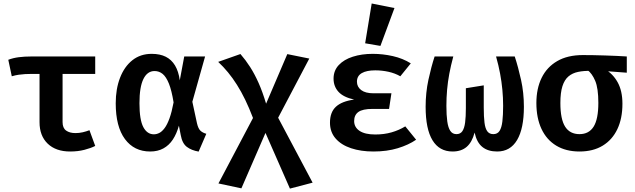

<svg xmlns="http://www.w3.org/2000/svg" viewBox="-20 -853 3640 1100"><path d="M525.5 -529.5V-429.5H160Q142 -429.5 123.8 -428.5Q105.5 -427.5 86.8 -424.8Q68 -422 47.5 -416L27.5 -510.5Q55 -521 87.2 -525.2Q119.5 -529.5 161.5 -529.5ZM338.5 -445.5V-153.5Q338.5 -119.5 358.8 -105Q379 -90.5 412.5 -90.5Q433.5 -90.5 454 -95.2Q474.5 -100 492.5 -107L525.5 -17Q501.5 -4.5 464.2 5.2Q427 15 382 15Q300 15 253.2 -30Q206.5 -75 206.5 -153V-445.5Z M849 -544.5Q896.5 -544.5 929.5 -528Q962.5 -511.5 982.8 -477.8Q1003 -444 1010 -393L1035.5 -529.5H1155L1082 -270L1108.5 -147Q1115.5 -116.5 1128 -104.5Q1140.5 -92.5 1162 -86.5L1118 15.5Q1077 8.5 1050.5 -11.5Q1024 -31.5 1015.5 -79L1005 -133Q992 -86.5 970.2 -53.5Q948.5 -20.5 916.2 -2.8Q884 15 840.5 15Q748.5 15 695.8 -56.2Q643 -127.5 643 -261.5Q643 -343.5 667.8 -407.5Q692.5 -471.5 738.5 -508Q784.5 -544.5 849 -544.5ZM865.5 -446Q824 -446 801.5 -400.2Q779 -354.5 779 -261.5Q779 -166.5 801 -125Q823 -83.5 861.5 -83.5Q877 -83.5 892.5 -91.2Q908 -99 923 -119Q938 -139 951 -174.8Q964 -210.5 974.5 -266.5Q963.5 -334.5 947.8 -373.8Q932 -413 911.8 -429.5Q891.5 -446 865.5 -446Z M1357.5 -543.5Q1387.5 -509 1413.2 -468.8Q1439 -428.5 1461.8 -377.2Q1484.5 -326 1504.5 -259L1573.5 -178.5L1771 193.5L1641 227.5L1501 -91.5L1429.5 -177Q1407.5 -234.5 1384.8 -281.5Q1362 -328.5 1337.5 -367.2Q1313 -406 1286.5 -438.2Q1260 -470.5 1230 -498.5ZM1626 -543 1752 -517.5 1573.5 -178.5 1501 -91.5 1363 226 1231.5 198 1429.5 -177 1504.5 -259Z M2209 -229H2113.5Q2057.5 -229 2033.2 -211.5Q2009 -194 2009 -159.5Q2009 -124 2040 -103.2Q2071 -82.5 2130 -82.5Q2181 -82.5 2223.5 -94.8Q2266 -107 2302 -129L2364 -52.5Q2320.5 -22.5 2258.8 -3.8Q2197 15 2119.5 15Q2047.5 15 1991.2 -3.8Q1935 -22.5 1902.8 -59.5Q1870.5 -96.5 1870.5 -150Q1870.5 -210 1904.5 -241.5Q1938.5 -273 2009 -282.5Q1947.5 -296 1919.2 -327Q1891 -358 1891 -402.5Q1891 -448.5 1920.8 -480.2Q1950.5 -512 2001.5 -528.2Q2052.5 -544.5 2115.5 -544.5Q2173.5 -544.5 2230.8 -531.5Q2288 -518.5 2333.5 -490L2273.5 -416Q2243 -433.5 2205.5 -441.8Q2168 -450 2130 -450Q2080 -450 2052.5 -434Q2025 -418 2025 -385Q2025 -355.5 2049.2 -337Q2073.5 -318.5 2120 -318.5H2222.5ZM2109.5 -833 2240 -807 2159.5 -590 2072 -605Z M2929 -529.5Q2949 -468.5 2965.2 -395.2Q2981.5 -322 2981.5 -241Q2981.5 -116.5 2942.5 -50.8Q2903.5 15 2828.5 15Q2776 15 2743.8 -10.8Q2711.5 -36.5 2699 -93.5Q2684.5 -38 2653.5 -11.5Q2622.5 15 2573 15Q2497 15 2457.8 -49.5Q2418.5 -114 2418.5 -241Q2418.5 -322 2434.5 -396Q2450.5 -470 2470 -529.5H2577Q2563 -477.5 2554.2 -430.8Q2545.5 -384 2541.5 -338.8Q2537.5 -293.5 2537.5 -246.5Q2537.5 -193.5 2542.5 -157.5Q2547.5 -121.5 2560 -103Q2572.5 -84.5 2595 -84.5Q2617.5 -84.5 2629 -101.5Q2640.5 -118.5 2644.8 -151.5Q2649 -184.5 2649 -233V-347.5L2751.5 -364V-236Q2751.5 -183.5 2755.8 -150Q2760 -116.5 2772 -100.5Q2784 -84.5 2806.5 -84.5Q2830 -84.5 2842 -103Q2854 -121.5 2858.2 -157.5Q2862.5 -193.5 2862.5 -246.5Q2862.5 -293 2858.2 -338.5Q2854 -384 2845.2 -431Q2836.5 -478 2822 -529.5Z M3319.5 -537.5Q3378 -537.5 3447 -535.2Q3516 -533 3571 -529.5V-436.5L3438 -446.5L3367.5 -447Q3325.5 -448 3292.5 -441.2Q3259.5 -434.5 3236.8 -415.2Q3214 -396 3202.2 -359Q3190.5 -322 3190.5 -263Q3190.5 -170 3217.8 -127.2Q3245 -84.5 3300 -84.5Q3354 -84.5 3381 -127.5Q3408 -170.5 3408 -263.5Q3408 -347.5 3390 -390Q3372 -432.5 3345 -452.5L3446 -456Q3491 -431 3518.5 -381.8Q3546 -332.5 3546 -258.5Q3546 -174.5 3517 -113.2Q3488 -52 3433 -18.5Q3378 15 3300 15Q3222.5 15 3167 -18.5Q3111.5 -52 3082.2 -114.5Q3053 -177 3053 -263Q3053 -345.5 3083.2 -407.2Q3113.5 -469 3172.8 -503.2Q3232 -537.5 3319.5 -537.5Z"/></svg>

Font: Fira Code Light SemiBold
Style: Regular
Weight: 600
Monospace: yes
Version: Version 5.002